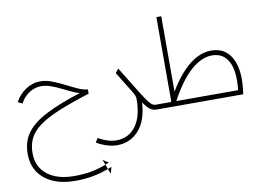

<svg xmlns="http://www.w3.org/2000/svg" viewBox="-112 -922 2158 1560"><g transform="rotate(-10 966.5 -142.0)"><path d="M682 357Q666 364 651 369L665 407Q594 433 529.5 444.5Q465 456 387 456Q283 456 205.5 422Q128 388 86 324.5Q44 261 44 173Q44 71 97.5 -0.5Q151 -72 262 -128.5Q373 -185 546 -240Q515 -249 478 -266.5Q441 -284 401.5 -303.5Q362 -323 322.5 -336.5Q283 -350 248 -350Q193 -350 146 -318.5Q99 -287 74 -237L38 -255Q68 -314 125 -352Q182 -390 248 -390Q292 -390 341 -371.5Q390 -353 439.5 -327.5Q489 -302 534.5 -281.5Q580 -261 617 -258V-223Q465 -175 362 -132.5Q259 -90 198 -45.5Q137 -1 110.5 52Q84 105 84 173Q84 288 165.5 352Q247 416 387 416Q461 416 522 405.5Q583 395 651 369L635 327ZM696 395 681 449 665 407Q680 401 696 395Z M773 230Q734 230 689 216Q644 202 605 178L627 144Q661 165 700 177.5Q739 190 773 190Q874 190 933.5 112Q993 34 993 -113Q993 -128 986.5 -144Q980 -160 969 -177L863 -349L889 -382L1021 -168Q1052 -118 1072 -90Q1092 -62 1107 -51Q1122 -40 1138 -40H1142V0H1137Q1106 0 1082.5 -19Q1059 -38 1032 -77Q1024 70 953.5 150Q883 230 773 230Z M1142 0V-40H1264Q1265 -43 1267 -46V-740H1307V-118Q1391 -258 1479 -326.5Q1567 -395 1657 -395Q1776 -395 1829 -291.5Q1882 -188 1853 0ZM1657 -355Q1571 -355 1483 -278Q1395 -201 1308 -40H1818Q1835 -195 1792.5 -275Q1750 -355 1657 -355Z"/></g></svg>

Font: Readex Pro Light
Style: Regular
Weight: 300
Designer: Bonnie Shaver-Troup, Thomas Jockin
Foundry: Lexend
Version: Version 1.200; ttfautohint (v1.8.3)